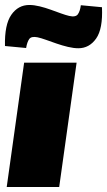

<svg xmlns="http://www.w3.org/2000/svg" viewBox="-20 -752 431 772"><path d="M288 -500 218 0H7L77 -500ZM98 -732Q117 -732 139.5 -726.5Q162 -721 184 -713Q206 -705 225.5 -698Q245 -691 258 -688Q284 -682 293 -694.5Q302 -707 305 -731L390 -723Q394 -636 366.5 -597Q339 -558 295 -558Q276 -558 253 -563.5Q230 -569 207 -577Q184 -585 164.5 -592Q145 -599 131 -602Q106 -607 97.5 -595Q89 -583 85 -559L0 -567Q-2 -653 25.5 -692.5Q53 -732 98 -732Z"/></svg>

Font: Exo 2 Black
Style: Italic
Weight: 900
Italic angle: -8°
Designer: Natanael Gama
Foundry: Natanael Gama
Version: Version 2.010